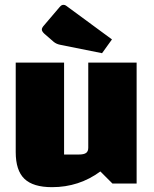

<svg xmlns="http://www.w3.org/2000/svg" viewBox="-20 -759 635 794"><path d="M45 0ZM545 0H445L395 -50Q307 15 195 15Q117 15 81 -19.5Q45 -54 45 -130V-500H245V-120H306Q327 -120 336 -126.5Q345 -133 345 -148V-500H545ZM228 -574Q213 -577 202 -586L164 -619Q153 -629 153 -637Q153 -644 162 -654L225 -728Q231 -735 234.5 -737Q238 -739 243 -739Q249 -739 254 -735L443 -596L402 -539Z"/></svg>

Font: Changa Black
Style: Regular
Weight: 900
Designer: Eduardo Rodriguez Tunni
Foundry: Eduardo Rodriguez Tunni
Version: Version 2.001; ttfautohint (v1.5.10-5e6f)